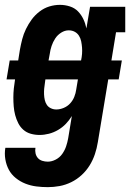

<svg xmlns="http://www.w3.org/2000/svg" viewBox="-28 -548 548 791"><path d="M169 223Q145 223 121.5 220Q98 217 76.5 208.5Q55 200 37 185.5Q19 171 8.5 151.5Q-2 132 -6 108.5Q-10 85 -6 61H118Q116 73 118.5 84Q121 95 128 103Q135 111 146 114.5Q157 118 169 118Q185 118 201.5 109.5Q218 101 228.5 86Q239 71 244.5 54.5Q250 38 253 21L268 -70Q257 -52 243 -37.5Q229 -23 211 -12.5Q193 -2 173.5 3Q154 8 135 8Q116 8 98.5 3Q81 -2 68 -13.5Q55 -25 47 -41Q39 -57 34.5 -74Q30 -91 28.5 -109.5Q27 -128 27 -146.5Q27 -165 29 -184Q31 -203 34 -221H-1L12 -299H47L54 -343Q58 -365 63.5 -386.5Q69 -408 79 -428.5Q89 -449 102.5 -467.5Q116 -486 135 -500.5Q154 -515 175.5 -521.5Q197 -528 219 -528Q240 -528 260 -521.5Q280 -515 293.5 -501Q307 -487 315.5 -469Q324 -451 328 -431L343 -520H488V-415H450L431 -299H474L461 -221H418L375 38Q371 63 363 87Q355 111 341.5 133Q328 155 308.5 173Q289 191 265.5 202.5Q242 214 217.5 218.5Q193 223 169 223ZM172 -299H306Q309 -313 310 -326Q311 -339 310 -352Q309 -365 306.5 -377.5Q304 -390 297.5 -400.5Q291 -411 280 -417Q269 -423 255 -423Q239 -423 224 -413.5Q209 -404 199.5 -389.5Q190 -375 184.5 -358.5Q179 -342 177 -326ZM204 -97Q219 -97 234.5 -103.5Q250 -110 261 -122Q272 -134 278 -149Q284 -164 286 -179L293 -221H159L157 -206Q155 -194 154 -182.5Q153 -171 153.5 -159Q154 -147 156.5 -136Q159 -125 165 -116Q171 -107 181.5 -102Q192 -97 204 -97Z"/></svg>

Font: Iosevka Curly Slab Extrabold
Style: Italic
Weight: 800
Italic angle: -9°
Monospace: yes
Designer: Belleve Invis
Foundry: Belleve Invis
Version: Version 22.1.2; ttfautohint (v1.8.4)